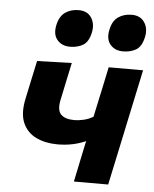

<svg xmlns="http://www.w3.org/2000/svg" viewBox="-52 -775 658 820"><g transform="rotate(5 276.5 -365.5)"><path d="M295.5 0Q304 -41.5 313.5 -86.5Q323 -131.5 332.5 -176.5Q277.5 -152 212 -152Q160 -152 120.5 -170.8Q81 -189.5 63.2 -229.5Q45.5 -269.5 58.5 -332.5Q69.5 -384.5 77.5 -422.2Q85.5 -460 94 -499L242.5 -503.5Q234.5 -467 226.8 -429.8Q219 -392.5 208.5 -343Q199 -298.5 216.5 -280Q234 -261.5 275 -261.5Q292 -261.5 314 -266.5Q336 -271.5 355 -283L359.5 -304.5Q373 -366 382.2 -409.8Q391.5 -453.5 401 -499H548.5Q537 -445.5 526 -393.2Q515 -341 499 -266L488.5 -216Q475 -153.5 464.5 -103.5Q454 -53.5 442.5 0ZM455.5 -572Q421 -572 401.2 -595Q381.5 -618 390 -658.5Q397.5 -697 421.8 -714Q446 -731 480 -731Q516.5 -731 534.2 -705Q552 -679 544.5 -642.5Q536 -600.5 512.2 -586.2Q488.5 -572 455.5 -572ZM228.5 -572Q194 -572 174 -595Q154 -618 162.5 -658.5Q170.5 -697 194.5 -714Q218.5 -731 252.5 -731Q289.5 -731 306.8 -705Q324 -679 317 -642.5Q308.5 -600.5 284.8 -586.2Q261 -572 228.5 -572Z"/></g></svg>

Font: Commissioner
Style: Bold Italic
Weight: 700
Italic angle: -12°
Designer: Kostas Bartsokas
Foundry: Kostas Bartsokas
Version: Version 1.000; ttfautohint (v1.8.3)